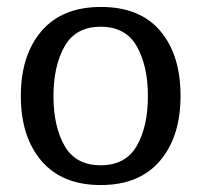

<svg xmlns="http://www.w3.org/2000/svg" viewBox="-20 -523 580 553"><path d="M271 -503Q383 -503 441.5 -434Q500 -365 500 -247Q500 -129 440.5 -59.5Q381 10 270 10Q159 10 99.5 -59.5Q40 -129 40 -246.5Q40 -364 99.5 -433.5Q159 -503 271 -503ZM374 -103Q406 -159 406 -246Q406 -333 374 -389.5Q342 -446 270 -446Q198 -446 166 -389.5Q134 -333 134 -246Q134 -159 166 -103Q198 -47 270 -47Q342 -47 374 -103Z"/></svg>

Font: Andada
Style: Regular
Weight: 400
Designer: Carolina Giovagnoli
Foundry: Carolina Giovagnoli
Version: Version 1.002